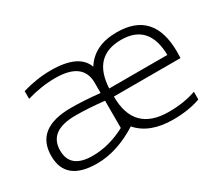

<svg xmlns="http://www.w3.org/2000/svg" viewBox="-95 -730 1088 947"><g transform="rotate(-30 448.5 -256.5)"><path d="M252 -258.8Q100.1 -258.8 100.1 -146.5Q100.1 -43.9 227.1 -43.9Q320.8 -43.9 415 -93.8V-249Q323.7 -258.8 252 -258.8ZM462.9 -291H793.9Q791 -469.7 632.8 -469.7Q471.7 -469.7 462.9 -291ZM461.4 -75.7Q341.8 0 227.1 0Q48.8 0 48.8 -145Q48.8 -302.7 252 -302.7Q323.7 -302.7 415 -293V-351.1Q415 -468.8 257.3 -468.8Q178.2 -468.8 95.2 -444.3V-488.3Q178.2 -512.7 257.3 -512.7Q416.5 -512.7 448.7 -423.3Q504.4 -512.7 632.8 -512.7Q843.3 -512.7 843.3 -279.8Q843.3 -263.2 842.3 -245.1H462.9Q462.9 -43.9 661.1 -43.9Q748.5 -43.9 816.4 -68.4V-24.4Q748.5 0 661.1 0Q527.3 0 461.4 -75.7Z"/></g></svg>

Font: Sansation Light
Style: Light
Weight: 300
Designer: Bernd Montag
Version: Version 1.301